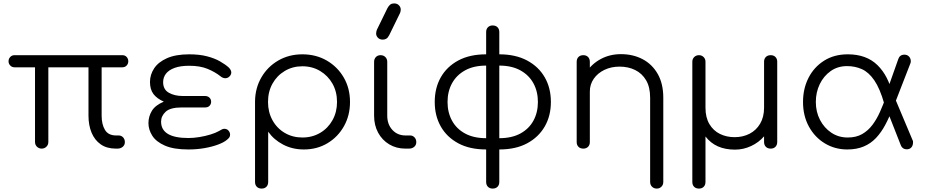

<svg xmlns="http://www.w3.org/2000/svg" viewBox="-20 -870 5432 1124"><path d="M224 0Q208 0 196.5 -11Q185 -22 185 -39V-476H65Q50 -476 40 -486.5Q30 -497 30 -511Q30 -526 40 -536.5Q50 -547 65 -547H696Q712 -547 721.5 -536.5Q731 -526 731 -511Q731 -497 721.5 -486.5Q712 -476 696 -476H575V-193Q575 -142 594.5 -109.5Q614 -77 660 -77H675Q690 -77 700.5 -66Q711 -55 711 -38Q711 -21 698.5 -10.5Q686 0 668 0H658Q605 0 569.5 -25Q534 -50 516 -93.5Q498 -137 498 -193V-476H263V-39Q263 -22 251.5 -11Q240 0 224 0Z M1083 5Q997 5 945.5 -17.5Q894 -40 871.5 -75.5Q849 -111 849 -149Q849 -188 869 -221Q889 -254 939 -275Q898 -293 878 -320Q858 -347 858 -390Q858 -433 882.5 -470Q907 -507 958 -529.5Q1009 -552 1088 -552Q1147 -552 1191.5 -540.5Q1236 -529 1267.5 -511Q1299 -493 1319 -475Q1327 -467 1330.5 -459.5Q1334 -452 1334 -446Q1334 -433 1323.5 -422.5Q1313 -412 1299 -412Q1292 -412 1284.5 -415Q1277 -418 1270 -424Q1240 -448 1196 -466.5Q1152 -485 1088 -485Q1036 -485 1002 -472.5Q968 -460 951.5 -438.5Q935 -417 935 -389Q935 -346 968.5 -327Q1002 -308 1050 -308H1180Q1196 -308 1206 -298.5Q1216 -289 1216 -274Q1216 -261 1207 -251Q1198 -241 1181 -241H1044Q977 -241 950 -216Q923 -191 923 -158Q923 -110 963 -86Q1003 -62 1083 -62Q1113 -62 1147 -67.5Q1181 -73 1212 -82.5Q1243 -92 1262 -103Q1273 -110 1280 -113Q1287 -116 1293 -116Q1309 -116 1318 -105Q1327 -94 1327 -82Q1327 -73 1323 -66.5Q1319 -60 1309 -52Q1292 -37 1257.5 -24Q1223 -11 1178 -3Q1133 5 1083 5Z M1512 234Q1494 234 1483.5 223.5Q1473 213 1473 195V-277Q1474 -355 1510.5 -417.5Q1547 -480 1609.5 -516Q1672 -552 1750 -552Q1830 -552 1893 -515.5Q1956 -479 1992.5 -416Q2029 -353 2029 -273Q2029 -194 1993.5 -131Q1958 -68 1897 -31.5Q1836 5 1759 5Q1692 5 1637.5 -23.5Q1583 -52 1550 -99V195Q1550 213 1539.5 223.5Q1529 234 1512 234ZM1750 -65Q1808 -65 1854 -92Q1900 -119 1926.5 -166.5Q1953 -214 1953 -273Q1953 -333 1926.5 -380Q1900 -427 1854 -454.5Q1808 -482 1750 -482Q1693 -482 1647 -454.5Q1601 -427 1575 -380Q1549 -333 1549 -273Q1549 -214 1575 -166.5Q1601 -119 1647 -92Q1693 -65 1750 -65Z M2353 0Q2300 0 2258.5 -25Q2217 -50 2193.5 -93.5Q2170 -137 2170 -193V-508Q2170 -525 2180.5 -536Q2191 -547 2208 -547Q2225 -547 2236 -536Q2247 -525 2247 -508V-193Q2247 -142 2277 -109.5Q2307 -77 2354 -77H2381Q2396 -77 2406.5 -66Q2417 -55 2417 -38Q2417 -21 2405 -10.5Q2393 0 2374 0ZM2221 -638Q2203 -638 2192.5 -649Q2182 -660 2182 -673Q2182 -679 2183 -684Q2184 -689 2186 -695L2248 -822Q2256 -837 2265 -843.5Q2274 -850 2287 -850Q2305 -850 2315.5 -839Q2326 -828 2326 -814Q2326 -809 2325 -804Q2324 -799 2322 -794L2259 -665Q2251 -649 2241.5 -643.5Q2232 -638 2221 -638Z M2903 5V-61Q2976 -61 3026.5 -88.5Q3077 -116 3103 -164Q3129 -212 3129 -273Q3129 -334 3103 -382Q3077 -430 3026.5 -458Q2976 -486 2903 -486V-552Q2998 -552 3065.5 -516Q3133 -480 3169 -417.5Q3205 -355 3205 -273Q3205 -192 3169 -129.5Q3133 -67 3066 -31Q2999 5 2903 5ZM2826 5Q2730 5 2663 -31Q2596 -67 2560.5 -129.5Q2525 -192 2525 -273Q2525 -355 2560.5 -417.5Q2596 -480 2663 -516Q2730 -552 2826 -552V-486Q2753 -486 2702.5 -458Q2652 -430 2626 -382Q2600 -334 2600 -273Q2600 -212 2626 -164Q2652 -116 2702.5 -88.5Q2753 -61 2826 -61ZM2864 234Q2847 234 2836.5 223.5Q2826 213 2826 195V-682Q2826 -700 2836.5 -710.5Q2847 -721 2864 -721Q2882 -721 2892.5 -710.5Q2903 -700 2903 -682V195Q2903 213 2892.5 223.5Q2882 234 2864 234Z M3825 234Q3808 234 3797 223Q3786 212 3786 195V-298Q3786 -360 3762.5 -400Q3739 -440 3698.5 -460Q3658 -480 3607 -480Q3558 -480 3518.5 -461Q3479 -442 3456 -409Q3433 -376 3433 -334H3378Q3380 -397 3412 -446.5Q3444 -496 3497 -524.5Q3550 -553 3615 -553Q3686 -553 3742 -523.5Q3798 -494 3830.5 -437Q3863 -380 3863 -298V195Q3863 212 3852 223Q3841 234 3825 234ZM3395 0Q3377 0 3366.5 -10.5Q3356 -21 3356 -38V-508Q3356 -526 3366.5 -536.5Q3377 -547 3395 -547Q3412 -547 3422.5 -536.5Q3433 -526 3433 -508V-38Q3433 -21 3422.5 -10.5Q3412 0 3395 0Z M4072 234Q4054 234 4043.5 223.5Q4033 213 4033 195V-509Q4033 -525 4044 -536Q4055 -547 4072 -547Q4088 -547 4099 -536Q4110 -525 4110 -509V-240Q4110 -182 4133 -143.5Q4156 -105 4194.5 -86Q4233 -67 4281 -67Q4329 -67 4368 -87Q4407 -107 4430 -146Q4453 -185 4453 -240V-509Q4453 -526 4463.5 -536.5Q4474 -547 4492 -547Q4509 -547 4519.5 -536.5Q4530 -526 4530 -509V-39Q4530 -21 4519.5 -10.5Q4509 0 4492 0Q4474 0 4463.5 -10.5Q4453 -21 4453 -39V-72Q4422 -36 4377 -15Q4332 6 4283 6Q4226 6 4183 -13Q4140 -32 4110 -71V195Q4110 213 4099.5 223.5Q4089 234 4072 234Z M4940 5Q4868 5 4809 -30.5Q4750 -66 4715.5 -129Q4681 -192 4681 -273Q4681 -351 4713 -414Q4745 -477 4804 -514.5Q4863 -552 4943 -552Q5052 -552 5116.5 -489Q5181 -426 5206 -315L5156 -265Q5131 -352 5098.5 -399.5Q5066 -447 5026 -465Q4986 -483 4939 -483Q4884 -483 4843 -454Q4802 -425 4779 -377.5Q4756 -330 4756 -273Q4756 -215 4780.5 -168Q4805 -121 4847 -93Q4889 -65 4943 -65Q4992 -65 5027 -85Q5062 -105 5087.5 -139Q5113 -173 5131.5 -215Q5150 -257 5166 -300L5206 -236Q5186 -183 5162.5 -139Q5139 -95 5108.5 -62.5Q5078 -30 5036.5 -12.5Q4995 5 4940 5ZM5291 4Q5263 5 5253 -21L5154 -273L5211 -314L5323 -48Q5325 -45 5325 -41.5Q5325 -38 5325 -36Q5325 -19 5316 -8Q5307 3 5291 4ZM5205 -230 5154 -285 5239 -525Q5243 -537 5252 -543.5Q5261 -550 5275 -550Q5291 -550 5301.5 -539Q5312 -528 5312 -511Q5312 -509 5311.5 -506Q5311 -503 5310 -500Z"/></svg>

Font: Comfortaa
Style: Regular
Weight: 400
Designer: Johan Aakerlund
Foundry: Johan Aakerlund
Version: Version 3.104; ttfautohint (v1.8.1.43-b0c9)